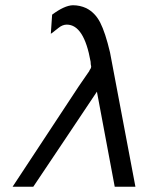

<svg xmlns="http://www.w3.org/2000/svg" viewBox="-20 -713 567 733"><path d="M28 0 281 -384 321 -442Q321 -444 324 -448Q328 -453 328 -458V-460Q327 -463 326.5 -467.5Q326 -472 326 -477Q301 -619 235 -619Q219 -619 204 -607Q192 -598 190 -596Q182 -589 174 -584L179 -657Q226 -692 258 -693Q285 -693 309 -682Q343 -665 362.5 -627Q382 -589 400 -513L497 0H418L350 -363Q329 -332 231 -185Q133 -38 107 0Z"/></svg>

Font: Coval
Style: ExtraLight Italic
Weight: 200
Foundry: Context Ltd
Version: Version 001.000